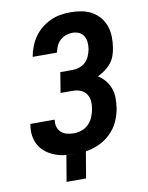

<svg xmlns="http://www.w3.org/2000/svg" viewBox="-96 -812 792 1027"><g transform="rotate(-10 300.0 -298.0)"><path d="M181 147 205 6Q217 7 228.5 7.5Q240 8 252 8H254Q225 8 197 4.5Q169 1 143 -9Q117 -19 95.5 -35.5Q74 -52 60.5 -75Q47 -98 42.5 -126Q38 -154 43 -183L44 -192H176V-188Q173 -169 178.5 -151.5Q184 -134 197 -122.5Q210 -111 228.5 -106.5Q247 -102 266 -102Q287 -102 308 -109.5Q329 -117 345.5 -133.5Q362 -150 370.5 -171Q379 -192 383 -213Q387 -235 385 -256.5Q383 -278 371 -295Q359 -312 339.5 -319.5Q320 -327 298 -327H232L250 -437H316Q334 -437 353 -443Q372 -449 386.5 -462.5Q401 -476 408.5 -494Q416 -512 420 -531Q423 -550 421.5 -568.5Q420 -587 411 -602.5Q402 -618 385.5 -625.5Q369 -633 350 -633Q333 -633 315 -627Q297 -621 283 -608Q269 -595 261.5 -578Q254 -561 251 -544V-543H119V-546Q124 -573 134.5 -599.5Q145 -626 161.5 -649.5Q178 -673 201 -691.5Q224 -710 250 -722Q276 -734 304 -738.5Q332 -743 359 -743Q389 -743 418.5 -737.5Q448 -732 472.5 -718.5Q497 -705 515.5 -683.5Q534 -662 543.5 -635Q553 -608 554 -577.5Q555 -547 550 -517Q547 -496 539.5 -474.5Q532 -453 517.5 -435Q503 -417 483.5 -403Q464 -389 444 -380Q465 -367 482 -347Q499 -327 508 -302Q517 -277 517 -249.5Q517 -222 513 -194Q507 -158 491 -123Q475 -88 446.5 -60.5Q418 -33 382.5 -17Q347 -1 311 4L287 147Z"/></g></svg>

Font: Iosevka XBd Ex Obl
Style: Regular
Weight: 800
Width: 7
Italic angle: -9°
Monospace: yes
Designer: Belleve Invis
Foundry: Belleve Invis
Version: Version 32.5.0; ttfautohint (v1.8.4)